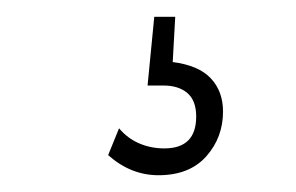

<svg xmlns="http://www.w3.org/2000/svg" viewBox="-20 -20 353 229"><path d="M169 189Q136 189 109 165L122 133Q132 145 146 151Q160 157 176 157Q214 157 214 119Q214 100 203.5 91Q193 82 175 82H156L164 0H189L186 54Q217 58 231.5 73.5Q246 89 246 113Q246 144 226 166.5Q206 189 169 189Z"/></svg>

Font: Inconsolata ExtraCondensed Light
Style: Regular
Weight: 300
Width: 2
Monospace: yes
Designer: Raph Levien, Cyreal, Brenton Simpson
Foundry: Raph Levien, Cyreal, Google
Version: Version 3.100; ttfautohint (v1.8.4.7-5d5b)